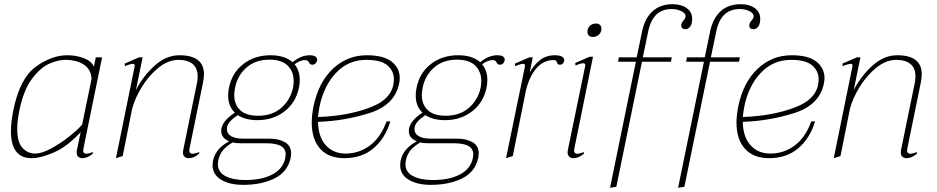

<svg xmlns="http://www.w3.org/2000/svg" viewBox="-20 -743 4461 914"><path d="M32 -119Q32 -158 43 -216Q74 -370 150 -425Q226 -480 300 -480Q343 -480 379.5 -466Q416 -452 427 -425L436 -470H466L378 -40Q376 -30 376 -26Q376 -11 391 -11Q399 -11 423 -19L421 -11Q397 10 372 10Q360 10 352.5 3Q345 -4 345 -17Q345 -24 346 -28L364 -114Q300 -45 237 -17.5Q174 10 131 10Q32 10 32 -119ZM371 -150 416 -368Q413 -413 379 -435.5Q345 -458 290 -458Q256 -458 214 -439.5Q172 -421 132 -367.5Q92 -314 72 -216Q62 -167 62 -130Q62 -67 86.5 -39.5Q111 -12 148 -12Q178 -12 222 -35.5Q266 -59 308 -92Q350 -125 371 -150Z M883 -40Q881 -30 881 -27Q881 -11 897 -11Q905 -11 929 -19L927 -11Q903 10 879 10Q866 10 858.5 3Q851 -4 851 -17Q851 -24 852 -28L917 -345Q921 -362 921 -379Q921 -419 897 -438.5Q873 -458 830 -458Q781 -458 735 -421Q689 -384 655.5 -329.5Q622 -275 609 -225L564 0L532 10L621 -427V-431Q621 -439 613 -439Q600 -439 575 -428L573 -440L642 -470H659L627 -314Q660 -379 715 -429.5Q770 -480 834 -480Q951 -480 951 -389Q951 -373 946 -348Z M1489 -454Q1487 -446 1481.5 -440.5Q1476 -435 1467 -435Q1457 -435 1453.5 -441.5Q1450 -448 1446 -452.5Q1442 -457 1429 -457Q1420 -457 1406.5 -451Q1393 -445 1382 -437Q1407 -407 1407 -363Q1407 -342 1403 -325Q1388 -254 1334 -212.5Q1280 -171 1205 -171Q1149 -171 1112 -195Q1065 -164 1061 -137Q1060 -134 1060 -128Q1060 -107 1080 -95Q1100 -83 1136 -83H1264Q1307 -83 1336.5 -66Q1366 -49 1366 -12Q1366 -7 1364 7Q1350 75 1287.5 106Q1225 137 1138 137Q1073 137 1032.5 112.5Q992 88 992 43Q992 36 994 22Q1006 -36 1071 -70Q1033 -86 1033 -120Q1033 -164 1098 -207Q1066 -237 1066 -288Q1066 -308 1070 -325Q1084 -396 1138 -438Q1192 -480 1268 -480Q1335 -480 1373 -447Q1413 -480 1454 -480Q1475 -480 1483.5 -472.5Q1492 -465 1489 -454ZM1378 -357Q1378 -403 1349 -431Q1320 -459 1263 -459Q1196 -459 1153 -421Q1110 -383 1099 -325Q1095 -301 1095 -291Q1095 -246 1123 -219Q1151 -192 1208 -192Q1276 -192 1319 -229.5Q1362 -267 1375 -325Q1378 -342 1378 -357ZM1087 -65Q1053 -44 1038.5 -24Q1024 -4 1019 21Q1017 33 1017 38Q1017 76 1052.5 95Q1088 114 1148 114Q1227 114 1277.5 87Q1328 60 1338 9Q1340 -3 1340 -8Q1340 -34 1318 -47.5Q1296 -61 1246 -61H1127Q1102 -61 1087 -65Z M1494 -163Q1495 -92 1530.5 -52Q1566 -12 1625 -12Q1689 -12 1740.5 -50Q1792 -88 1820 -165H1838Q1814 -85 1758.5 -37.5Q1703 10 1619 10Q1545 10 1504.5 -34.5Q1464 -79 1464 -160Q1464 -192 1472 -235Q1496 -351 1564.5 -415.5Q1633 -480 1726 -480Q1806 -480 1844.5 -449.5Q1883 -419 1883 -371Q1883 -359 1880 -345Q1859 -243 1739.5 -205Q1620 -167 1494 -163ZM1855 -366Q1855 -405 1824.5 -431.5Q1794 -458 1724 -458Q1638 -458 1579.5 -396Q1521 -334 1501 -235Q1495 -201 1494 -186Q1639 -191 1747 -233.5Q1855 -276 1855 -366Z M2382 -454Q2380 -446 2374.5 -440.5Q2369 -435 2360 -435Q2350 -435 2346.5 -441.5Q2343 -448 2339 -452.5Q2335 -457 2322 -457Q2313 -457 2299.5 -451Q2286 -445 2275 -437Q2300 -407 2300 -363Q2300 -342 2296 -325Q2281 -254 2227 -212.5Q2173 -171 2098 -171Q2042 -171 2005 -195Q1958 -164 1954 -137Q1953 -134 1953 -128Q1953 -107 1973 -95Q1993 -83 2029 -83H2157Q2200 -83 2229.5 -66Q2259 -49 2259 -12Q2259 -7 2257 7Q2243 75 2180.5 106Q2118 137 2031 137Q1966 137 1925.5 112.5Q1885 88 1885 43Q1885 36 1887 22Q1899 -36 1964 -70Q1926 -86 1926 -120Q1926 -164 1991 -207Q1959 -237 1959 -288Q1959 -308 1963 -325Q1977 -396 2031 -438Q2085 -480 2161 -480Q2228 -480 2266 -447Q2306 -480 2347 -480Q2368 -480 2376.5 -472.5Q2385 -465 2382 -454ZM2271 -357Q2271 -403 2242 -431Q2213 -459 2156 -459Q2089 -459 2046 -421Q2003 -383 1992 -325Q1988 -301 1988 -291Q1988 -246 2016 -219Q2044 -192 2101 -192Q2169 -192 2212 -229.5Q2255 -267 2268 -325Q2271 -342 2271 -357ZM1980 -65Q1946 -44 1931.5 -24Q1917 -4 1912 21Q1910 33 1910 38Q1910 76 1945.5 95Q1981 114 2041 114Q2120 114 2170.5 87Q2221 60 2231 9Q2233 -3 2233 -8Q2233 -34 2211 -47.5Q2189 -61 2139 -61H2020Q1995 -61 1980 -65Z M2666 -457Q2666 -448 2660 -441.5Q2654 -435 2646 -435Q2635 -435 2633 -441.5Q2631 -448 2628 -452.5Q2625 -457 2614 -457Q2568 -457 2534.5 -419Q2501 -381 2484 -314L2421 0L2389 10L2479 -427V-431Q2479 -439 2470 -439Q2463 -439 2452 -435.5Q2441 -432 2433 -428L2431 -440L2500 -470H2516L2502 -398Q2520 -432 2549.5 -456Q2579 -480 2622 -480Q2642 -480 2654 -474Q2666 -468 2666 -457Z M2777 -599Q2780 -614 2791 -622.5Q2802 -631 2817 -631Q2829 -631 2836 -624.5Q2843 -618 2843 -607Q2843 -589 2831 -578Q2819 -567 2803 -567Q2788 -567 2781.5 -575.5Q2775 -584 2777 -599ZM2682 -19Q2682 -25 2683 -28L2766 -430V-433Q2766 -442 2756 -442Q2750 -442 2739 -438.5Q2728 -435 2720 -431L2718 -443L2787 -473H2803L2715 -40Q2713 -30 2713 -27Q2713 -11 2728 -11Q2737 -11 2761 -19L2759 -11Q2735 10 2710 10Q2697 10 2689.5 2.5Q2682 -5 2682 -19Z M3275 -653Q3275 -629 3265.5 -616.5Q3256 -604 3243 -604Q3223 -604 3223 -622Q3223 -633 3232.5 -644Q3242 -655 3243 -660Q3247 -678 3225.5 -689Q3204 -700 3178 -700Q3132 -700 3104 -673Q3076 -646 3065 -590L3040 -470H3178L3174 -449H3036L2914 146L2884 151L3007 -449H2922L2926 -470H3011L3036 -591Q3049 -655 3086 -689Q3123 -723 3182 -723Q3223 -723 3249 -704.5Q3275 -686 3275 -653Z M3599 -653Q3599 -629 3589.5 -616.5Q3580 -604 3567 -604Q3547 -604 3547 -622Q3547 -633 3556.5 -644Q3566 -655 3567 -660Q3571 -678 3549.5 -689Q3528 -700 3502 -700Q3456 -700 3428 -673Q3400 -646 3389 -590L3364 -470H3502L3498 -449H3360L3238 146L3208 151L3331 -449H3246L3250 -470H3335L3360 -591Q3373 -655 3410 -689Q3447 -723 3506 -723Q3547 -723 3573 -704.5Q3599 -686 3599 -653Z M3516 -163Q3517 -92 3552.5 -52Q3588 -12 3647 -12Q3711 -12 3762.5 -50Q3814 -88 3842 -165H3860Q3836 -85 3780.5 -37.5Q3725 10 3641 10Q3567 10 3526.5 -34.5Q3486 -79 3486 -160Q3486 -192 3494 -235Q3518 -351 3586.5 -415.5Q3655 -480 3748 -480Q3828 -480 3866.5 -449.5Q3905 -419 3905 -371Q3905 -359 3902 -345Q3881 -243 3761.5 -205Q3642 -167 3516 -163ZM3877 -366Q3877 -405 3846.5 -431.5Q3816 -458 3746 -458Q3660 -458 3601.5 -396Q3543 -334 3523 -235Q3517 -201 3516 -186Q3661 -191 3769 -233.5Q3877 -276 3877 -366Z M4300 -40Q4298 -30 4298 -27Q4298 -11 4314 -11Q4322 -11 4346 -19L4344 -11Q4320 10 4296 10Q4283 10 4275.5 3Q4268 -4 4268 -17Q4268 -24 4269 -28L4334 -345Q4338 -362 4338 -379Q4338 -419 4314 -438.5Q4290 -458 4247 -458Q4198 -458 4152 -421Q4106 -384 4072.5 -329.5Q4039 -275 4026 -225L3981 0L3949 10L4038 -427V-431Q4038 -439 4030 -439Q4017 -439 3992 -428L3990 -440L4059 -470H4076L4044 -314Q4077 -379 4132 -429.5Q4187 -480 4251 -480Q4368 -480 4368 -389Q4368 -373 4363 -348Z"/></svg>

Font: Taviraj Thin
Style: Italic
Weight: 250
Italic angle: -12°
Designer: Katatrad Team
Foundry: CadsonDemak
Version: Version 1.001